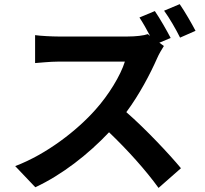

<svg xmlns="http://www.w3.org/2000/svg" viewBox="-20 -849 996 935"><path d="M932.2 -698.9C915.1 -731.9 880 -793 855.1 -828.8L779.1 -796.9C805 -761.7 837 -706 856.9 -665.8ZM756 -641 811.1 -664.1C794 -697.1 758.9 -759.2 734 -795.1L659.1 -763.8C676.1 -737.9 695 -704.9 710.9 -674L699.9 -682.9C680.8 -675.8 641.7 -671.2 600.9 -671.2H263.8C234.7 -671.2 176.8 -674 150.9 -677.9V-541.9C170.8 -543 223.7 -549 263.8 -549H588.1C567.1 -481.2 508.9 -386 445 -315C355.8 -214.1 207 -98 54 -40.1L152 62.9C283 1.8 410.2 -98 511 -204.9C600.9 -119 690 -19.9 752.1 66.1L861.2 -29.8C805 -97.7 689.3 -220.9 595.2 -302.9C659.1 -388.8 712 -490.1 745 -565C753.2 -584.9 771 -614 778.1 -625Z"/></svg>

Font: Karasuma Gothic
Style: Bold
Weight: 700
Designer: Rasmus Andersson / Ryoko Nishizuka
Foundry: Genbu
Version: Version 1.00